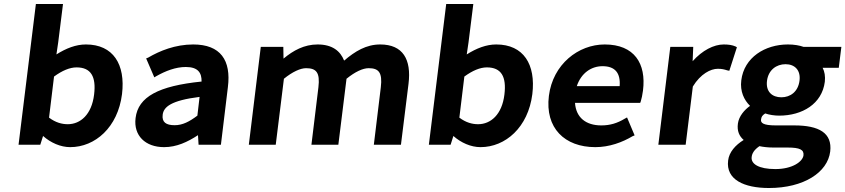

<svg xmlns="http://www.w3.org/2000/svg" viewBox="-20 -726 4240 963"><path d="M196 -44C234 -10 284 12 332 12C457 12 571 -87 592 -254C610 -403 548 -503 411 -503C361 -503 312 -484 263 -453L272 -514L296 -706H160L73 0H182ZM364 -388C436 -388 463 -342 452 -252C440 -151 383 -103 320 -103C291 -103 259 -111 226 -136L251 -342C292 -372 330 -388 364 -388Z M973 -48 976 0H1088L1123 -289C1140 -424 1086 -503 949 -503C859 -503 781 -471 723 -437L713 -433L754 -338L764 -344C810 -370 861 -390 912 -390C974 -390 992 -360 991 -317C776 -295 673 -241 660 -134C649 -46 709 12 803 12C866 12 921 -14 973 -48ZM970 -146C930 -116 896 -98 856 -98C813 -98 791 -113 796 -151C801 -190 838 -222 981 -240Z M1404 -331C1447 -366 1487 -384 1515 -384C1566 -384 1586 -363 1577 -288L1542 0H1677L1718 -331C1761 -366 1800 -384 1829 -384C1879 -384 1899 -363 1890 -288L1855 0H1991L2029 -306C2044 -428 2001 -503 1887 -503C1817 -503 1761 -469 1706 -422C1687 -470 1647 -503 1573 -503C1506 -503 1451 -473 1402 -432L1401 -491H1288L1228 0H1363Z M2254 -44C2292 -10 2342 12 2390 12C2515 12 2629 -87 2650 -254C2668 -403 2606 -503 2469 -503C2419 -503 2370 -484 2321 -453L2330 -514L2354 -706H2218L2131 0H2240ZM2422 -388C2494 -388 2521 -342 2510 -252C2498 -151 2441 -103 2378 -103C2349 -103 2317 -111 2284 -136L2309 -342C2350 -372 2388 -388 2422 -388Z M3153 -43 3163 -47 3125 -137 3114 -131C3076 -108 3040 -97 2996 -97C2919 -97 2869 -136 2864 -210H3191L3194 -218C3198 -230 3202 -250 3205 -272C3222 -407 3162 -503 3013 -503C2881 -503 2753 -404 2733 -245C2713 -84 2812 12 2966 12C3036 12 3101 -12 3153 -43ZM3088 -294H2873C2895 -360 2946 -394 3002 -394C3065 -394 3093 -360 3088 -294Z M3455 -292C3494 -356 3545 -381 3580 -381C3601 -381 3612 -378 3628 -373L3638 -371L3676 -489L3669 -493C3653 -500 3635 -503 3610 -503C3560 -503 3502 -473 3454 -419L3457 -491H3342L3282 0H3419Z M3859 14H3930C3992 14 4013 25 4010 53C4006 85 3954 122 3869 122C3785 122 3746 96 3750 62C3752 43 3762 26 3789 7C3807 11 3832 14 3859 14ZM4144 34C4155 -59 4088 -97 3964 -97H3871C3807 -97 3795 -110 3797 -126C3799 -141 3803 -147 3818 -157C3838 -150 3865 -146 3888 -146C4004 -146 4103 -205 4117 -316C4120 -343 4116 -367 4106 -386H4187L4200 -491H4010C3991 -498 3963 -503 3932 -503C3817 -503 3712 -438 3698 -323C3691 -268 3712 -224 3742 -195C3715 -176 3686 -144 3681 -106C3676 -69 3688 -43 3710 -24C3668 2 3637 37 3632 79C3620 175 3712 217 3837 217C4011 217 4131 139 4144 34ZM3920 -404C3966 -404 3997 -374 3990 -321C3983 -266 3944 -238 3899 -238C3853 -238 3820 -266 3827 -321C3834 -375 3874 -404 3920 -404Z"/></svg>

Font: Falling Sky
Style: SeBdObl
Weight: 600
Designer: Paul D. Hunt
Foundry: Adobe Systems Incorporated
Version: Version 1.02